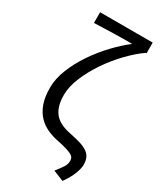

<svg xmlns="http://www.w3.org/2000/svg" viewBox="-223 -785 870 1043"><g transform="rotate(30 212.0 -264.0)"><path d="M360 184 294 157Q320 125 331 107Q342 89 342 69Q342 58 337.5 49.5Q333 41 320.5 34.5Q308 28 286.5 21.5Q265 15 231 8Q194 1 161 -14Q128 -29 103 -55Q78 -81 63 -121.5Q48 -162 48 -222Q48 -278 72.5 -339Q97 -400 136 -457.5Q175 -515 222.5 -565Q270 -615 316 -650Q295 -650 264.5 -650Q234 -650 201 -649Q168 -648 135.5 -647Q103 -646 79 -645V-712H409V-645H404Q357 -612 309 -562Q261 -512 222 -454.5Q183 -397 158 -337Q133 -277 133 -226Q133 -183 143 -153.5Q153 -124 172 -105Q191 -86 218 -75Q245 -64 279 -58Q314 -51 340 -42.5Q366 -34 383 -22Q400 -10 408 7.5Q416 25 416 50Q416 73 403 107.5Q390 142 360 184Z"/></g></svg>

Font: SourceSansPro
Style: Book
Weight: 400
Designer: Paul D. Hunt
Foundry: Adobe Systems Incorporated
Version: Version 2.021;PS 2.000;hotconv 1.0.86;makeotf.lib2.5.63406